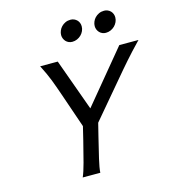

<svg xmlns="http://www.w3.org/2000/svg" viewBox="-130 -1025 1023 1133"><g transform="rotate(-15 381.0 -459.0)"><path d="M234.4 0Q247.1 -28.8 261.5 -82.8Q275.9 -136.7 293.5 -208L314 -292.5L239.3 -509.8Q231 -533.2 223.1 -555.7Q215.3 -578.1 206.3 -601.1Q197.3 -624 186.3 -647.9Q175.3 -671.9 161.6 -698.7H269L383.3 -382.3L645 -698.7H762.2Q732.9 -668.5 710.2 -643.8Q687.5 -619.1 668.2 -597.2Q648.9 -575.2 630.9 -554.2Q612.8 -533.2 593.3 -509.8L406.2 -288.6L386.2 -208Q368.7 -136.7 356 -82.8Q343.3 -28.8 341.8 0ZM459.5 -863.3Q459.5 -848.6 453.4 -835.2Q447.3 -821.8 436.8 -811.5Q426.3 -801.3 412.4 -795.2Q398.4 -789.1 382.8 -789.1Q371.1 -789.1 361.1 -793.5Q351.1 -797.9 344 -805.4Q336.9 -813 332.8 -823Q328.6 -833 328.6 -844.2Q328.6 -857.4 334 -870.6Q339.4 -883.8 349.4 -894.3Q359.4 -904.8 373.5 -911.4Q387.7 -918 405.3 -918Q417 -918 427 -913.6Q437 -909.2 444.3 -901.9Q451.7 -894.5 455.6 -884.5Q459.5 -874.5 459.5 -863.3ZM664.6 -863.3Q664.6 -848.6 658.4 -835.2Q652.3 -821.8 641.8 -811.5Q631.3 -801.3 617.4 -795.2Q603.5 -789.1 587.9 -789.1Q576.2 -789.1 566.2 -793.5Q556.2 -797.9 549.1 -805.4Q542 -813 537.8 -823Q533.7 -833 533.7 -844.2Q533.7 -857.4 539.1 -870.6Q544.4 -883.8 554.4 -894.3Q564.5 -904.8 578.6 -911.4Q592.8 -918 610.4 -918Q622.1 -918 632.1 -913.6Q642.1 -909.2 649.4 -901.9Q656.7 -894.5 660.6 -884.5Q664.6 -874.5 664.6 -863.3Z"/></g></svg>

Font: Andika New Basic
Style: Italic
Weight: 400
Italic angle: -14°
Designer: Victor Gaultney, Annie Olsen, Julie Remington, Don Collingsworth, Eric Hays
Foundry: SIL International
Version: Version 5.500